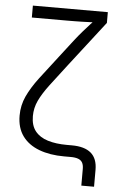

<svg xmlns="http://www.w3.org/2000/svg" viewBox="-58 -769 605 947"><g transform="rotate(5 244.0 -296.0)"><path d="M381.3 136.2V53.7Q381.3 34.2 374.8 22.5Q368.2 10.7 354 5.4Q339.8 0 316.4 0H284.2Q212.9 0 159.7 -20.3Q106.4 -40.5 77.1 -80.8Q47.9 -121.1 47.9 -181.6Q47.9 -232.4 68.6 -277.3Q89.4 -322.3 127.4 -372.6Q165.5 -422.9 216.8 -488.8L284.2 -576.2Q303.7 -601.1 321.8 -621.8Q339.8 -642.6 356.7 -660.9Q373.5 -679.2 388.7 -695.3L389.2 -672.4Q371.6 -671.4 352.5 -670.7Q333.5 -669.9 314 -669.4Q294.4 -668.9 275.1 -668.7Q255.9 -668.5 237.8 -668.5H65.9V-727.5H437V-674.3L263.2 -449.7Q214.8 -387.2 181.4 -342.8Q147.9 -298.3 130.6 -261.7Q113.3 -225.1 113.3 -184.6Q113.3 -138.2 135.5 -110.4Q157.7 -82.5 198 -70.1Q238.3 -57.6 293 -57.6H317.4Q380.4 -57.6 412.4 -30.5Q444.3 -3.4 444.3 52.7V136.2Z"/></g></svg>

Font: Inter 20pt Light
Style: Regular
Weight: 300
Version: Version 4.001;git-66647c0bb